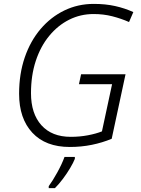

<svg xmlns="http://www.w3.org/2000/svg" viewBox="-20 -744 724 985"><path d="M338 10Q214 10 146 -63Q78 -136 78 -263Q78 -365 107 -449.5Q136 -534 188.5 -595.5Q241 -657 310.5 -690.5Q380 -724 461 -724Q521 -724 570.5 -713Q620 -702 664 -682L642 -631Q601 -649 556 -660.5Q511 -672 460 -672Q393 -672 335 -643Q277 -614 232.5 -560Q188 -506 163.5 -431.5Q139 -357 139 -266Q139 -161 192.5 -101.5Q246 -42 343 -42Q389 -42 431 -50Q473 -58 503 -70L555 -312H385L396 -363H624L553 -32Q505 -12 451 -1Q397 10 338 10ZM230 211Q250 184 274 140.5Q298 97 311 61H364V71Q356 91 340 118Q324 145 303.5 172.5Q283 200 262 221H230Z"/></svg>

Font: Noto Sans Light
Style: Italic
Weight: 300
Italic angle: -12°
Designer: Monotype Design Team
Foundry: Monotype Imaging Inc.
Version: Version 2.013; ttfautohint (v1.8.4.7-5d5b)